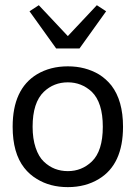

<svg xmlns="http://www.w3.org/2000/svg" viewBox="-20 -728 534 756"><path d="M108.4 -229Q108.4 -181.6 120.4 -146.2Q132.3 -110.8 152.6 -91.6Q172.9 -72.3 196.5 -63.2Q220.2 -54.2 247.1 -54.2Q301.8 -54.2 341.3 -91.8Q384.8 -133.3 384.8 -229Q384.8 -324.2 341.3 -366.7Q301.3 -403.8 247.1 -403.8Q191.9 -403.8 152.8 -366.7Q108.4 -324.2 108.4 -229ZM29.8 -229Q29.8 -377 125 -435.1Q177.7 -466.8 247.1 -466.8Q315.9 -466.8 369.6 -435.1Q397.9 -417.5 418.9 -391.1Q464.4 -331.5 464.4 -229Q464.4 -80.6 369.6 -23.4Q316.9 8.8 247.1 8.8Q176.8 8.8 125 -23.4Q96.2 -40.5 75.2 -67.4Q29.8 -125.5 29.8 -229ZM247.1 -585.9 361.3 -707.5 397.9 -683.6 293 -537.1H201.2L96.2 -683.6L132.8 -707.5Z"/></svg>

Font: Molengo
Style: Regular
Weight: 400
Designer: moyogo
Foundry: moyogo
Version: Version 0.11; ttfautohint (v0.8) -G 32 -r 16 -x